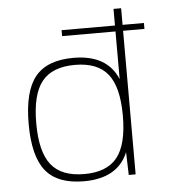

<svg xmlns="http://www.w3.org/2000/svg" viewBox="-51 -748 742 806"><g transform="rotate(-5 319.5 -345.0)"><path d="M579 -630V-605H489V0H460L457 -96Q413 10 271 10Q160 10 110 -51.5Q60 -113 60 -250Q60 -387 110 -448.5Q160 -510 271 -510Q413 -510 457 -404V-605H232V-630H457V-700H489V-630ZM275 -20Q370 -20 413.5 -74.5Q457 -129 457 -250Q457 -371 413.5 -425.5Q370 -480 275 -480Q179 -480 135.5 -425.5Q92 -371 92 -250Q92 -129 135.5 -74.5Q179 -20 275 -20Z"/></g></svg>

Font: Fivo Sans Thin
Style: Regular
Weight: 250
Foundry: Alexander Slobzheninov
Version: 1.0